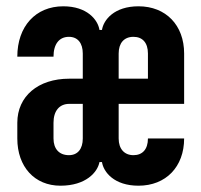

<svg xmlns="http://www.w3.org/2000/svg" viewBox="-20 -580 640 610"><path d="M172 10C253 10 290 -33 296 -65H304C309 -33 343 10 420 10C507 10 565 -50 565 -140H450C450 -106 433 -87 404 -87C375 -87 357 -107 357 -140V-250H565V-410C565 -500 507 -560 420 -560C343 -560 309 -517 304 -485H296C291 -517 257 -560 181 -560C93 -560 35 -496 35 -400H150C150 -440 168 -463 199 -463C227 -463 243 -443 243 -410V-330H200C101 -330 35 -274 35 -190V-140C35 -50 90 10 172 10ZM357 -410C357 -443 374 -463 404 -463C433 -463 450 -444 450 -410V-330H357ZM199 -87C168 -87 150 -107 150 -140V-190C150 -228 169 -250 200 -250H243V-140C243 -107 227 -87 199 -87Z"/></svg>

Font: Tekne LDO ExtraBold
Style: Regular
Weight: 800
Monospace: yes
Designer: Alessio Laiso, Mario Rullo, Paolo Rosset
Foundry: Alessio Laiso
Version: Version 1.000;hotconv 1.0.109;makeotfexe 2.5.65596